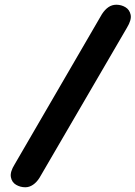

<svg xmlns="http://www.w3.org/2000/svg" viewBox="-20 -792 573 812"><path d="M87 0Q66 0 48 -10.5Q30 -21 26 -43Q22 -65 42 -97L411 -732Q424 -752 439 -762Q454 -772 472 -772Q493 -772 510.5 -761.5Q528 -751 532.5 -729.5Q537 -708 517 -675L147 -40Q135 -21 119.5 -10.5Q104 0 87 0Z"/></svg>

Font: Edu TAS Beginner
Style: Bold
Weight: 700
Version: Version 1.003